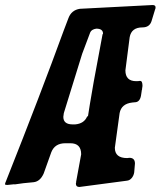

<svg xmlns="http://www.w3.org/2000/svg" viewBox="-98 -748 639 764"><path d="M407 -29 218 -4Q204 -4 204 -17V-18L205 -22V-25L225 -134Q225 -178 182 -178H162Q120 -178 106 -142L76 -58Q62 -26 36 -23L-5 -19Q-11 -18 -23 -16.5Q-35 -15 -41 -14L-40 -15L-69 -12Q-78 -12 -78 -15Q-78 -19 -75 -25Q67 -383 155 -625L174 -675Q186 -708 220 -713L509 -728Q521 -728 521 -719Q521 -713 519 -710L505 -664Q497 -639 469 -639Q425 -639 418 -600L401 -468Q401 -425 444 -425Q454 -425 457 -426H460Q469 -426 469 -406L467 -392L468 -393L467 -391Q466 -390 466 -387L463 -367Q458 -341 438 -341L428 -340Q385 -335 378 -298L359 -160Q359 -119 408 -119L417 -120Q439 -120 439 -97L436 -62Q434 -49 426 -39.5Q418 -30 407 -29ZM249 -285H252Q256 -314 275 -423L310 -611L312 -614Q312 -634 285 -634Q266 -631 261 -619L229 -534L156 -298Q154 -284 154 -283Q154 -253 191 -253H201Q237 -256 249 -285Z"/></svg>

Font: Bangerz Fix
Style: Regular
Weight: 400
Designer: vernon adams
Foundry: Vernon Adams
Version: Version 2.10;December 28, 2023;FontCreator 13.0.0.2683 64-bi